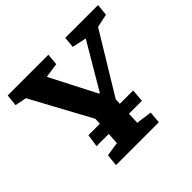

<svg xmlns="http://www.w3.org/2000/svg" viewBox="-169 -884 1068 1068"><g transform="rotate(-45 365.5 -350.0)"><path d="M20 -700H340L334 -632L247 -619L387 -347H392L551 -617L467 -635L473 -700H731L724 -631L645 -614L430 -260L428 -226H533L527 -151H425L422 -83L515 -70L509 0H172L179 -70L262 -83L266 -151H170L181 -226H271L273 -263L81 -617L13 -631Z"/></g></svg>

Font: Literata 12pt
Style: Bold Italic
Weight: 700
Italic angle: -2°
Designer: Latin by Veronika Burian and Jose Scaglione. Greek by Irene Vlachou. Cyrillic by Vera Evstafieva
Foundry: TypeTogether
Version: Version 3.002